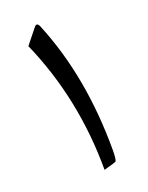

<svg xmlns="http://www.w3.org/2000/svg" viewBox="-128 -728 612 794"><g transform="rotate(-20 178.5 -331.0)"><path d="M146.5 -647.5Q252.4 -389.6 252.4 -68.4Q252.4 -27.8 247.1 -18.1Q245.1 -15.1 192.4 -1Q192.4 -314 71.3 -589.4L124.5 -655.8Q137.2 -670.4 146.5 -647.5Z"/></g></svg>

Font: Sahel FD
Style: FD
Weight: 400
Foundry: Saber Rastikerdar (saber.rastikerdar@gmail.com)
Version: Version 3.3.1